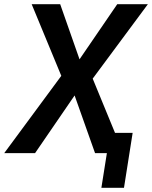

<svg xmlns="http://www.w3.org/2000/svg" viewBox="-59 -725 720 909"><path d="M421 164 447 0H403L418 -96H569L528 164ZM-39 0 246 -386 244 -335 91 -705H226L326 -420H301L496 -705H641L366 -334L367 -384L525 0H391L285 -299H312L107 0Z"/></svg>

Font: Nunito Sans 10pt Condensed
Style: Bold Italic
Weight: 700
Width: 3
Italic angle: -9°
Designer: Vernon Adams
Foundry: Vernon Adams
Version: Version 3.101;gftools[0.9.27]